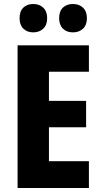

<svg xmlns="http://www.w3.org/2000/svg" viewBox="-20 -941 509 961"><path d="M425 0H68V-714H425V-582H225V-436H411V-304H225V-134H425ZM78 -850Q78 -885 97 -903Q116 -921 146 -921Q177 -921 196.5 -902.5Q216 -884 216 -850Q216 -816 196.5 -797.5Q177 -779 146 -779Q116 -779 97 -797.5Q78 -816 78 -850ZM276 -850Q276 -885 295 -903Q314 -921 345 -921Q376 -921 395.5 -902.5Q415 -884 415 -850Q415 -816 395.5 -797.5Q376 -779 345 -779Q314 -779 295 -797.5Q276 -816 276 -850Z"/></svg>

Font: Noto Sans Lao Condensed ExtraBold
Style: Regular
Weight: 800
Width: 3
Designer: Monotype Design Team
Foundry: Monotype Imaging Inc.
Version: Version 2.003; ttfautohint (v1.8.4.7-5d5b)